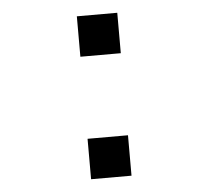

<svg xmlns="http://www.w3.org/2000/svg" viewBox="-44 -587 688 634"><g transform="rotate(-5 300.0 -270.0)"><path d="M233 0H367V-134H233ZM233 -406H367V-540H233Z"/></g></svg>

Font: CommitMonoNiceRocks
Style: Regular
Weight: 400
Monospace: yes
Designer: Eigil Nikolajsen
Foundry: Eigil Nikolajsen
Version: Version 1.143